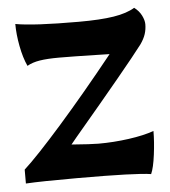

<svg xmlns="http://www.w3.org/2000/svg" viewBox="-45 -587 560 633"><g transform="rotate(-5 235.0 -270.5)"><path d="M186 -3Q66 -3 16 0V-46Q60 -86 145.5 -183Q231 -280 328 -401L286 -402Q206 -404 161 -404Q122 -404 97 -400Q72 -396 55 -386Q42 -414 34.5 -453.5Q27 -493 27 -527Q87 -516 236 -516Q308 -516 352 -523Q396 -530 422 -546Q438 -534 446 -518Q454 -502 454 -489Q454 -472 449 -456.5Q444 -441 432 -424Q382 -358 195 -137L177 -115Q242 -110 266 -110Q316 -110 366.5 -117Q417 -124 450 -136Q450 -101 444.5 -58Q439 -15 430 5Q382 -3 186 -3Z"/></g></svg>

Font: Mirza
Style: Bold
Weight: 700
Designer: Arabic design by Kourosh Beigpour, Latin design by Eduardo Tunni, engineering by Lasse Fister
Version: Version 1.0010g